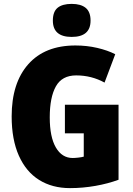

<svg xmlns="http://www.w3.org/2000/svg" viewBox="-20 -958 682 988"><path d="M590 -419V-33Q536 -13 471 -1.5Q406 10 340 10Q249 10 181.5 -32Q114 -74 77 -157Q40 -240 40 -359Q40 -531 125.5 -627.5Q211 -724 368 -724Q427 -724 480.5 -711.5Q534 -699 573 -679L518 -533Q451 -570 372 -570Q299 -570 267.5 -513.5Q236 -457 236 -354Q236 -253 267.5 -199Q299 -145 354 -145Q366 -145 383.5 -147Q401 -149 411 -152V-272H314V-419ZM446 -852Q446 -768 349 -768Q252 -768 252 -852Q252 -898 276.5 -918Q301 -938 349 -938Q396 -938 421 -917.5Q446 -897 446 -852Z"/></svg>

Font: Noto Sans Display Black Narrow
Style: Regular
Weight: 900
Width: 4
Designer: Monotype Design team
Foundry: Monotype Imaging Inc.
Version: Version 1.000